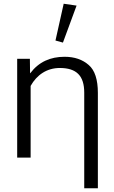

<svg xmlns="http://www.w3.org/2000/svg" viewBox="-20 -844 611 1028"><path d="M431 164H504V-347C504 -417 488 -468 455 -496C422 -525 379 -540 326 -540C250 -540 188 -513 142 -452H141L140 -529H72V0H144V-384C177 -443 231 -480 300 -480C390 -480 431 -438 431 -348ZM317 -616 390 -814 321 -824 277 -627Z"/></svg>

Font: Cheyenne Sans Light
Style: Regular
Weight: 300
Designer: The Public Sans project authors (U.S. Web Design System), Libre Franklin designed by Pablo Impallari and Rodrigo Fuenzal
Foundry: The Cheyenne Sans Project Authors
Version: Version 2.007